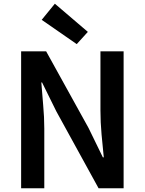

<svg xmlns="http://www.w3.org/2000/svg" viewBox="-20 -1016 782 1036"><path d="M94 0V-739H229L458 -325L535 -167H540Q534 -224 528 -290.5Q522 -357 522 -419V-739H647V0H512L284 -415L207 -571H203Q207 -513 213 -448.5Q219 -384 219 -322V0ZM394 -778 205 -909 276 -996 454 -844Z"/></svg>

Font: Noto Sans JP SemiBold
Style: Regular
Weight: 600
Designer: Ryoko NISHIZUKA  (kana, bopomofo & ideographs); Paul D. Hunt (Latin, Greek & Cyrillic); Sandoll Communications , Soo-you
Foundry: Adobe
Version: Version 2.004-H2;hotconv 1.0.118;makeotfexe 2.5.65603